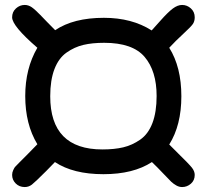

<svg xmlns="http://www.w3.org/2000/svg" viewBox="-20 -693 848 776"><path d="M29 14Q29 4 33.5 -5.5Q38 -15 40.5 -18Q43 -21 57 -35L88 -66Q104 -83 131 -110Q82 -191 82 -305Q82 -416 131 -500Q29 -588 29 -623Q29 -645 44.5 -659Q60 -673 80 -673Q88 -673 95 -670.5Q102 -668 108 -664Q114 -660 124.5 -650.5Q135 -641 143 -632.5Q151 -624 169.5 -605Q188 -586 203 -571Q277 -621 400 -621Q513 -621 593 -570Q597 -574 628 -609Q659 -644 678.5 -658.5Q698 -673 716 -673Q736 -673 751.5 -659Q767 -645 767 -623Q767 -607 759.5 -596Q752 -585 721 -556.5Q690 -528 664 -500Q713 -422 713 -304Q713 -187 664 -109L701 -72Q744 -30 755.5 -15.5Q767 -1 767 14Q767 36 751.5 49.5Q736 63 716 63Q704 63 692.5 56.5Q681 50 672 41.5Q663 33 639.5 8Q616 -17 594 -38Q519 11 398 11Q276 11 202 -38L167 -2Q122 43 109 53Q96 63 80 63Q58 63 43.5 48.5Q29 34 29 14ZM183 -304Q183 -89 394 -89Q442 -89 478 -97.5Q514 -106 546.5 -128.5Q579 -151 596 -195.5Q613 -240 613 -305Q613 -406 564.5 -463Q516 -520 401 -520Q353 -520 317 -511.5Q281 -503 249 -480.5Q217 -458 200 -413.5Q183 -369 183 -304Z"/></svg>

Font: Coval
Style: Black
Weight: 1000
Foundry: Context Ltd
Version: Version 001.000